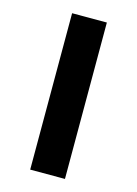

<svg xmlns="http://www.w3.org/2000/svg" viewBox="-92 -615 476 667"><g transform="rotate(15 146.0 -281.0)"><path d="M208.5 -562.5V0H83.5V-562.5Z"/></g></svg>

Font: Russisch Sans
Style: Bold
Weight: 700
Designer: Michael Sharanda (font) & Cristiano Sobral (main changes)
Foundry: Michael Sharanda
Version: Version 2.00;September 8, 2020;FontCreator 13.0.0.2681 64-bi